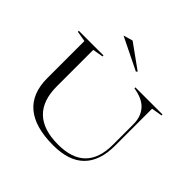

<svg xmlns="http://www.w3.org/2000/svg" viewBox="-224 -1158 1394 1394"><g transform="rotate(45 472.5 -461.0)"><path d="M506 12Q319 12 225 -67Q131 -146 131 -303V-684L50 -698V-708H303V-698L222 -684V-310Q222 -164 298.5 -90.5Q375 -17 527 -17Q669 -17 739.5 -87.5Q810 -158 810 -299V-507Q810 -547 799 -579Q788 -611 766 -635.5Q744 -660 710 -675.5Q676 -691 631 -698V-708H909V-698L826 -684V-304Q826 -148 746 -68Q666 12 506 12ZM553 -791 304 -913 376 -934 561 -801Z"/></g></svg>

Font: Kalnia SemiExpanded Light
Style: Regular
Weight: 300
Width: 6
Designer: Frida Medrano
Foundry: Frida Medrano
Version: Version 1.105